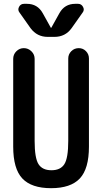

<svg xmlns="http://www.w3.org/2000/svg" viewBox="-20 -985 540 1015"><path d="M377.9 -964.8H392.6Q410.2 -964.8 418.9 -948.7Q427.7 -932.6 417 -918.9L358.4 -835.9Q325.2 -790 267.6 -790H232.4Q175.8 -790 141.6 -835.9L83 -918.9Q72.3 -932.6 80.6 -948.7Q88.9 -964.8 107.4 -964.8H122.1Q178.7 -964.8 206.1 -915L249 -837.9H250H251L293.9 -915Q321.3 -964.8 377.9 -964.8ZM49.8 -210V-673.8Q49.8 -697.3 66.4 -713.9Q83 -730.5 106 -730.5Q128.9 -730.5 146 -713.9Q163.1 -697.3 163.1 -673.8V-240.2Q163.1 -149.4 183.6 -117.2Q204.1 -85 252 -85Q299.8 -85 320.3 -117.2Q340.8 -149.4 340.8 -240.2V-675.8Q340.8 -698.2 356.9 -714.4Q373 -730.5 396.5 -730.5Q418.9 -730.5 434.6 -714.4Q450.2 -698.2 450.2 -675.8V-210Q450.2 -92.8 401.9 -41.5Q353.5 9.8 250 9.8Q146.5 9.8 98.1 -41.5Q49.8 -92.8 49.8 -210Z"/></svg>

Font: Rounded Mgen+ 2m medium
Style: Regular
Weight: 500
Designer: [Source Han Sans]
Ryoko NISHIZUKA  (kana & ideographs); Paul D. Hunt (Latin, Greek & Cyrillic); Wenlong ZHANG  (bopomofo
Version: Version 1.059.20150602